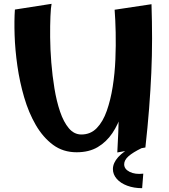

<svg xmlns="http://www.w3.org/2000/svg" viewBox="-20 -789 887 1005"><path d="M381 8Q310 8 257.5 -31Q205 -70 167.5 -134.5Q130 -199 106.5 -279.5Q83 -360 71 -444Q59 -528 56.5 -605Q54 -682 58 -739L250 -769Q246 -750 244 -703.5Q242 -657 242.5 -594Q243 -531 248.5 -462Q254 -393 265 -326Q276 -259 294.5 -204.5Q313 -150 340.5 -117.5Q368 -85 406 -85Q454 -85 486.5 -118.5Q519 -152 539 -209Q559 -266 570 -335.5Q581 -405 584 -478.5Q587 -552 585.5 -619.5Q584 -687 580 -738L661 -547Q660 -498 656.5 -438.5Q653 -379 644 -316.5Q635 -254 617 -196Q599 -138 568 -92Q537 -46 491.5 -19Q446 8 381 8ZM594 9Q600 -97 602 -189Q604 -281 602.5 -367Q601 -453 595.5 -543.5Q590 -634 580 -738L773 -767Q776 -675 776 -586.5Q776 -498 772 -408Q768 -318 760.5 -221.5Q753 -125 741 -17ZM724 196Q681 196 646 183Q611 170 591 147Q571 124 571 96Q571 64 599 33Q627 2 682 -26L722 -14Q675 9 652.5 29Q630 49 630 71Q630 96 658.5 110.5Q687 125 730 120Z"/></svg>

Font: Marhey Medium
Style: Regular
Weight: 500
Designer: Nur Syamsi & Bustanul Arifin
Foundry: Namelatype
Version: Version 1.000